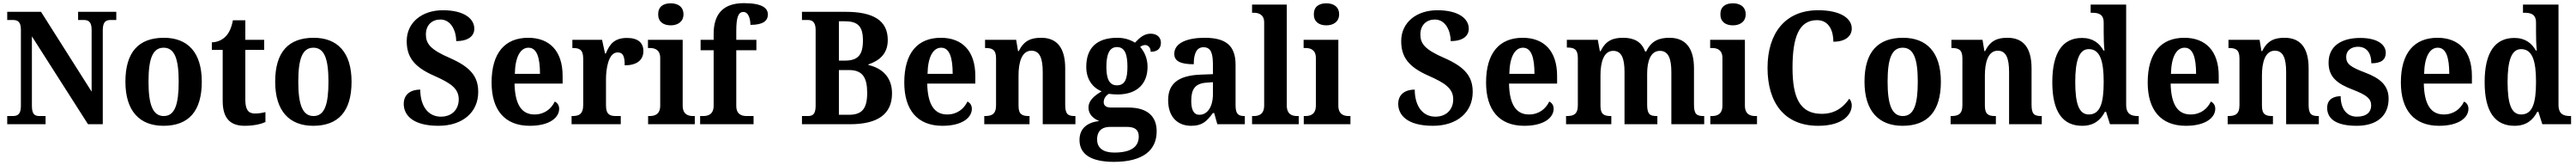

<svg xmlns="http://www.w3.org/2000/svg" viewBox="-20 -789 16394 1048"><path d="M26 0H270V-52H233C203 -52 183 -60 183 -117V-558L540 0H634V-597C634 -652 655 -662 684 -662H720V-714H477V-662H513C540 -662 563 -653 563 -601V-207L241 -714H26V-662H62C89 -662 113 -654 113 -601V-117C113 -60 90 -52 60 -52H26Z M1020 10C1180 10 1264 -82 1264 -270C1264 -458 1173 -549 1023 -549C862 -549 778 -458 778 -270C778 -82 870 10 1020 10ZM1022 -52C951 -52 925 -127 925 -270C925 -413 950 -486 1021 -486C1092 -486 1117 -413 1117 -270C1117 -127 1093 -52 1022 -52Z M1537 10C1602 10 1649 -4 1669 -14V-77C1649 -72 1627 -68 1602 -68C1558 -68 1541 -95 1541 -157V-472H1661V-536H1541V-660H1462C1453 -613 1438 -582 1420 -562C1401 -540 1369 -521 1328 -520V-472H1397V-148C1397 -31 1451 10 1537 10Z M1973 10C2133 10 2217 -82 2217 -270C2217 -458 2126 -549 1976 -549C1815 -549 1731 -458 1731 -270C1731 -82 1823 10 1973 10ZM1975 -52C1904 -52 1878 -127 1878 -270C1878 -413 1903 -486 1974 -486C2045 -486 2070 -413 2070 -270C2070 -127 2046 -52 1975 -52Z M2770 10C2924 10 3023 -76 3023 -205C3023 -304 2973 -363 2844 -420C2718 -474 2690 -512 2690 -570C2690 -631 2730 -665 2782 -665C2853 -665 2883 -588 2883 -528C2961 -528 2998 -561 2998 -607C2998 -669 2935 -724 2798 -724C2666 -724 2568 -647 2568 -528C2568 -429 2612 -365 2742 -308C2846 -262 2899 -228 2899 -158C2899 -95 2857 -48 2785 -48C2711 -48 2655 -106 2654 -220C2600 -220 2549 -195 2549 -129C2549 -63 2600 10 2770 10Z M3351 10C3480 10 3538 -44 3538 -98C3538 -120 3527 -136 3510 -144C3488 -98 3445 -62 3381 -62C3301 -62 3257 -122 3254 -258H3560V-307C3560 -466 3476 -549 3341 -549C3193 -549 3108 -453 3108 -265C3108 -91 3191 10 3351 10ZM3416 -320H3256C3258 -427 3291 -486 3343 -486C3396 -486 3416 -423 3416 -320Z M3617 0H3930V-52H3900C3863 -52 3836 -60 3836 -119V-287C3836 -348 3850 -456 3910 -456C3946 -456 3955 -429 3955 -374C4030 -374 4074 -406 4074 -465C4074 -516 4041 -548 3970 -548C3894 -548 3860 -513 3835 -449H3830L3811 -536H3622V-484H3625C3666 -484 3691 -475 3691 -416V-124C3691 -61 3662 -52 3620 -52H3617Z M4248 -628C4291 -628 4329 -650 4329 -698C4329 -748 4291 -768 4248 -768C4202 -768 4168 -748 4168 -698C4168 -650 4202 -628 4248 -628ZM4104 0H4401V-52H4390C4359 -52 4324 -62 4324 -119V-536H4103V-484H4116C4145 -484 4181 -474 4181 -421V-119C4181 -62 4146 -52 4114 -52H4104Z M4435 0H4775V-52H4731C4703 -52 4665 -60 4665 -117V-470H4793V-536H4665V-592C4665 -679 4678 -713 4710 -713C4745 -713 4755 -664 4755 -631C4833 -631 4866 -655 4866 -697C4866 -736 4833 -769 4713 -769C4580 -769 4521 -698 4521 -574V-536H4438V-470H4521V-117C4521 -60 4482 -52 4455 -52H4435Z M5083 0H5388C5567 0 5656 -65 5656 -196C5656 -297 5595 -356 5506 -376V-380C5576 -404 5629 -447 5629 -535C5629 -659 5537 -714 5360 -714H5083V-662H5120C5146 -662 5170 -652 5170 -599V-117C5170 -62 5150 -52 5121 -52H5083ZM5356 -404H5318V-654H5354C5437 -654 5471 -624 5471 -532C5471 -442 5441 -404 5356 -404ZM5381 -60H5318V-344H5383C5468 -344 5498 -297 5498 -199C5498 -96 5463 -60 5381 -60Z M5977 10C6106 10 6164 -44 6164 -98C6164 -120 6153 -136 6136 -144C6114 -98 6071 -62 6007 -62C5927 -62 5883 -122 5880 -258H6186V-307C6186 -466 6102 -549 5967 -549C5819 -549 5734 -453 5734 -265C5734 -91 5817 10 5977 10ZM6042 -320H5882C5884 -427 5917 -486 5969 -486C6022 -486 6042 -423 6042 -320Z M6243 0H6531V-52H6527C6486 -52 6461 -61 6461 -117V-310C6461 -392 6481 -467 6543 -467C6597 -467 6615 -417 6615 -331V0H6823V-52H6820C6778 -52 6758 -61 6758 -123V-355C6758 -490 6702 -549 6605 -549C6541 -549 6496 -532 6462 -464H6458L6446 -536H6248V-484H6251C6292 -484 6318 -475 6318 -419V-121C6318 -61 6288 -52 6246 -52H6243Z M7068 239C7252 239 7340 166 7340 45C7340 -48 7284 -106 7159 -106H7049C7022 -106 7003 -116 7003 -140C7003 -165 7019 -184 7036 -193C7047 -191 7076 -189 7090 -189C7222 -189 7282 -263 7282 -365C7282 -419 7261 -462 7235 -491C7242 -497 7255 -503 7267 -503C7284 -503 7302 -488 7302 -460C7351 -460 7367 -487 7367 -518C7367 -549 7345 -575 7302 -575C7261 -575 7233 -551 7202 -518C7173 -536 7136 -549 7090 -549C6955 -549 6892 -481 6892 -364C6892 -284 6934 -231 6990 -209C6941 -180 6906 -149 6906 -106C6906 -60 6941 -34 6975 -20C6897 -12 6849 28 6849 100C6849 190 6921 239 7068 239ZM7087 -247C7037 -247 7020 -292 7020 -364C7020 -439 7037 -490 7087 -490C7139 -490 7154 -441 7154 -365C7154 -291 7140 -247 7087 -247ZM7070 180C7000 180 6961 151 6961 97C6961 31 7006 17 7043 17H7151C7201 17 7226 35 7226 78C7226 143 7178 180 7070 180Z M7559 10C7630 10 7657 -17 7698 -71H7706L7726 0H7901V-52H7898C7856 -52 7842 -68 7842 -123V-378C7842 -503 7776 -549 7645 -549C7538 -549 7452 -518 7452 -447C7452 -400 7493 -381 7576 -381C7576 -445 7592 -489 7638 -489C7689 -489 7698 -444 7698 -374V-318L7621 -315C7482 -310 7413 -261 7413 -153C7413 -42 7477 10 7559 10ZM7612 -60C7576 -60 7560 -91 7560 -148C7560 -221 7583 -259 7657 -264L7698 -267V-191C7698 -112 7664 -60 7612 -60Z M7947 0H8244V-52H8233C8203 -52 8168 -62 8168 -119V-760H7947V-708H7958C7984 -708 8024 -700 8024 -647V-119C8024 -62 7989 -52 7958 -52H7947Z M8420 -628C8463 -628 8501 -650 8501 -698C8501 -748 8463 -768 8420 -768C8374 -768 8340 -748 8340 -698C8340 -650 8374 -628 8420 -628ZM8276 0H8573V-52H8562C8531 -52 8496 -62 8496 -119V-536H8275V-484H8288C8317 -484 8353 -474 8353 -421V-119C8353 -62 8318 -52 8286 -52H8276Z M9098 10C9252 10 9351 -76 9351 -205C9351 -304 9301 -363 9172 -420C9046 -474 9018 -512 9018 -570C9018 -631 9058 -665 9110 -665C9181 -665 9211 -588 9211 -528C9289 -528 9326 -561 9326 -607C9326 -669 9263 -724 9126 -724C8994 -724 8896 -647 8896 -528C8896 -429 8940 -365 9070 -308C9174 -262 9227 -228 9227 -158C9227 -95 9185 -48 9113 -48C9039 -48 8983 -106 8982 -220C8928 -220 8877 -195 8877 -129C8877 -63 8928 10 9098 10Z M9679 10C9808 10 9866 -44 9866 -98C9866 -120 9855 -136 9838 -144C9816 -98 9773 -62 9709 -62C9629 -62 9585 -122 9582 -258H9888V-307C9888 -466 9804 -549 9669 -549C9521 -549 9436 -453 9436 -265C9436 -91 9519 10 9679 10ZM9744 -320H9584C9586 -427 9619 -486 9671 -486C9724 -486 9744 -423 9744 -320Z M9945 0H10233V-52H10230C10189 -52 10164 -61 10164 -117V-310C10164 -393 10184 -466 10245 -466C10299 -466 10317 -417 10317 -331V0H10526V-52H10522C10481 -52 10461 -61 10461 -123V-322C10461 -400 10483 -466 10542 -466C10596 -466 10615 -417 10615 -331V0H10824V-52H10821C10779 -52 10759 -61 10759 -123V-355C10759 -490 10700 -549 10603 -549C10540 -549 10488 -532 10455 -462H10448C10426 -524 10377 -549 10309 -549C10243 -549 10198 -532 10165 -464H10160L10147 -536H9950V-487H9953C9994 -487 10020 -478 10020 -421V-121C10020 -61 9991 -52 9949 -52H9945Z M11007 -628C11050 -628 11088 -650 11088 -698C11088 -748 11050 -768 11007 -768C10961 -768 10927 -748 10927 -698C10927 -650 10961 -628 11007 -628ZM10863 0H11160V-52H11149C11118 -52 11083 -62 11083 -119V-536H10862V-484H10875C10904 -484 10940 -474 10940 -421V-119C10940 -62 10905 -52 10873 -52H10863Z M11549 10C11712 10 11763 -66 11763 -120C11763 -136 11756 -154 11747 -162C11715 -116 11665 -66 11572 -66C11436 -66 11386 -163 11386 -358C11386 -551 11426 -661 11542 -661C11620 -661 11646 -590 11646 -524C11722 -524 11763 -559 11763 -608C11763 -672 11692 -724 11549 -724C11337 -724 11227 -575 11227 -358C11227 -137 11334 10 11549 10Z M12086 10C12246 10 12330 -82 12330 -270C12330 -458 12239 -549 12089 -549C11928 -549 11844 -458 11844 -270C11844 -82 11936 10 12086 10ZM12088 -52C12017 -52 11991 -127 11991 -270C11991 -413 12016 -486 12087 -486C12158 -486 12183 -413 12183 -270C12183 -127 12159 -52 12088 -52Z M12392 0H12680V-52H12676C12635 -52 12610 -61 12610 -117V-310C12610 -392 12630 -467 12692 -467C12746 -467 12764 -417 12764 -331V0H12972V-52H12969C12927 -52 12907 -61 12907 -123V-355C12907 -490 12851 -549 12754 -549C12690 -549 12645 -532 12611 -464H12607L12595 -536H12397V-484H12400C12441 -484 12467 -475 12467 -419V-121C12467 -61 12437 -52 12395 -52H12392Z M13229 10C13302 10 13345 -24 13374 -79H13381L13406 0H13589V-52H13584C13542 -52 13509 -63 13509 -124V-760H13283V-708H13290C13331 -708 13366 -701 13366 -645V-585C13366 -551 13367 -503 13371 -468H13365C13339 -514 13298 -548 13228 -548C13108 -548 13039 -460 13039 -267C13039 -75 13108 10 13229 10ZM13271 -62C13209 -62 13185 -130 13185 -268C13185 -402 13209 -477 13271 -477C13343 -477 13366 -402 13366 -269C13366 -132 13343 -62 13271 -62Z M13889 10C14018 10 14076 -44 14076 -98C14076 -120 14065 -136 14048 -144C14026 -98 13983 -62 13919 -62C13839 -62 13795 -122 13792 -258H14098V-307C14098 -466 14014 -549 13879 -549C13731 -549 13646 -453 13646 -265C13646 -91 13729 10 13889 10ZM13954 -320H13794C13796 -427 13829 -486 13881 -486C13934 -486 13954 -423 13954 -320Z M14155 0H14443V-52H14439C14398 -52 14373 -61 14373 -117V-310C14373 -392 14393 -467 14455 -467C14509 -467 14527 -417 14527 -331V0H14735V-52H14732C14690 -52 14670 -61 14670 -123V-355C14670 -490 14614 -549 14517 -549C14453 -549 14408 -532 14374 -464H14370L14358 -536H14160V-484H14163C14204 -484 14230 -475 14230 -419V-121C14230 -61 14200 -52 14158 -52H14155Z M14976 10C15106 10 15179 -55 15179 -162C15179 -250 15120 -293 15032 -327C14936 -363 14909 -383 14909 -428C14909 -469 14943 -492 14984 -492C15038 -492 15069 -454 15069 -387C15134 -387 15161 -411 15161 -454C15161 -501 15115 -548 14998 -548C14878 -548 14797 -496 14797 -391C14797 -300 14851 -257 14955 -218C15039 -185 15068 -163 15068 -119C15068 -79 15041 -48 14977 -48C14914 -48 14874 -96 14874 -178C14837 -178 14788 -164 14788 -104C14788 -37 14841 10 14976 10Z M15500 10C15629 10 15687 -44 15687 -98C15687 -120 15676 -136 15659 -144C15637 -98 15594 -62 15530 -62C15450 -62 15406 -122 15403 -258H15709V-307C15709 -466 15625 -549 15490 -549C15342 -549 15257 -453 15257 -265C15257 -91 15340 10 15500 10ZM15565 -320H15405C15407 -427 15440 -486 15492 -486C15545 -486 15565 -423 15565 -320Z M15980 10C16053 10 16096 -24 16125 -79H16132L16157 0H16340V-52H16335C16293 -52 16260 -63 16260 -124V-760H16034V-708H16041C16082 -708 16117 -701 16117 -645V-585C16117 -551 16118 -503 16122 -468H16116C16090 -514 16049 -548 15979 -548C15859 -548 15790 -460 15790 -267C15790 -75 15859 10 15980 10ZM16022 -62C15960 -62 15936 -130 15936 -268C15936 -402 15960 -477 16022 -477C16094 -477 16117 -402 16117 -269C16117 -132 16094 -62 16022 -62Z"/></svg>

Font: Noto Serif Bengali SemiCondensed
Style: Bold
Weight: 700
Width: 4
Designer: Juan Bruce, Universal Thirst, Indian Type Foundry and the Monotype Design Team.
Foundry: Monotype Imaging Inc.
Version: Version 2.003